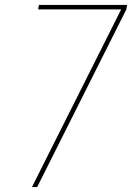

<svg xmlns="http://www.w3.org/2000/svg" viewBox="-20 -755 540 775"><path d="M109 0 469 -717H134L137 -735H493L490 -717L130 0Z"/></svg>

Font: Iosevka Thin
Style: Italic
Weight: 100
Italic angle: -9°
Monospace: yes
Designer: Belleve Invis
Foundry: Belleve Invis
Version: Version 32.5.0; ttfautohint (v1.8.4)